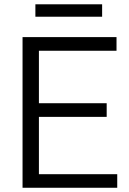

<svg xmlns="http://www.w3.org/2000/svg" viewBox="-20 -886 609 906"><path d="M533.2 -64V0H86.4V-710.9H529.8V-646.5H163.6V-398.9H483.4V-334.5H163.6V-64ZM461.9 -865.7V-807.1H147V-865.7Z"/></svg>

Font: Vazirmatn RD UI Light
Style: Regular
Weight: 300
Designer: Saber Rastikerdar
Foundry: Saber Rastikerdar
Version: Version 33.003